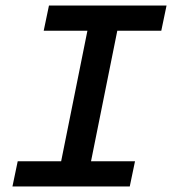

<svg xmlns="http://www.w3.org/2000/svg" viewBox="-20 -674 640 694"><path d="M25 0 44 -91H201L296 -563H138L157 -654H582L563 -563H404L309 -91H468L449 0Z"/></svg>

Font: Source Code Pro Semibold
Style: Italic
Weight: 600
Italic angle: -11°
Monospace: yes
Designer: Paul D. Hunt, Teo Tuominen
Foundry: Adobe Systems Incorporated
Version: Version 1.050;PS 1.000;hotconv 16.6.51;makeotf.lib2.5.65220